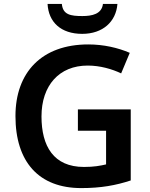

<svg xmlns="http://www.w3.org/2000/svg" viewBox="-20 -951 766 981"><path d="M580 -931H506C500 -879 450 -869 401 -869C342 -869 301 -875 296 -931H223C228 -838 291 -778 400 -778C505 -778 573 -840 580 -931ZM378 -392V-283H522V-111C492 -104 460 -98 409 -98C254 -98 192 -204 192 -356C192 -514 282 -616 428 -616C492 -616 553 -598 599 -576L643 -681C583 -707 509 -724 431 -724C193 -724 59 -581 59 -358C59 -123 179 10 395 10C496 10 572 -4 648 -29V-392Z"/></svg>

Font: Noto Sans Gurmukhi SemiBold
Style: Regular
Weight: 600
Designer: Jelle Bosma - Monotype Design Team
Foundry: Monotype Imaging Inc.
Version: Version 2.004